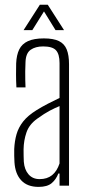

<svg xmlns="http://www.w3.org/2000/svg" viewBox="-20 -764 363 790"><path d="M139 5Q92.5 5 67.5 -21.8Q42.5 -48.5 39.5 -96.5Q39 -111.5 38.5 -123.2Q38 -135 38.5 -150.5Q40 -183.5 48 -211.5Q56 -239.5 75.2 -264Q94.5 -288.5 130 -310.5Q150.5 -323.5 177 -337.2Q203.5 -351 225 -361V-504.5Q225 -541 210.5 -557Q196 -573 157.5 -573Q126 -573 106.2 -559.2Q86.5 -545.5 85 -509.5Q84 -489.5 83.8 -470.5Q83.5 -451.5 84 -434.5Q84.5 -417.5 85 -404.5H47.5Q46 -433.5 46 -457.5Q46 -481.5 46.5 -503Q48 -538 59.2 -560.8Q70.5 -583.5 95.2 -594.8Q120 -606 160.5 -606Q200 -606 222.5 -595Q245 -584 254.5 -560.5Q264 -537 264 -500V0H225V-50H220Q211 -26 192.8 -10.5Q174.5 5 139 5ZM143 -27Q174 -27 194.2 -43.2Q214.5 -59.5 225 -91.5V-327.5Q205.5 -319.5 184.5 -308.5Q163.5 -297.5 133 -275.5Q100 -252 88.8 -218.8Q77.5 -185.5 77 -149.5Q77 -136 77.2 -122.5Q77.5 -109 78 -98.5Q80.5 -66 97.5 -46.5Q114.5 -27 143 -27ZM77 -640 144 -744.5H176.5L243.5 -640H208.5L161 -717L113 -640Z"/></svg>

Font: Big Shoulders Thin
Style: Regular
Weight: 100
Version: Version 2.002